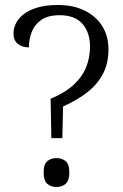

<svg xmlns="http://www.w3.org/2000/svg" viewBox="-20 -744 494 770"><path d="M183 -348Q241 -372 275.5 -404Q310 -436 325.5 -474.5Q341 -513 341 -557Q341 -613 311 -648Q281 -683 219 -683Q173 -683 146 -664.5Q119 -646 107.5 -616.5Q96 -587 96 -554Q69 -554 51.5 -568Q34 -582 34 -610Q34 -630 44 -650.5Q54 -671 75.5 -687.5Q97 -704 131 -714Q165 -724 213 -724Q273 -724 318.5 -702Q364 -680 389.5 -640Q415 -600 415 -546Q415 -491 393.5 -449Q372 -407 331.5 -375Q291 -343 233 -317L230 -190H186ZM206 6Q185 6 170 -6.5Q155 -19 155 -52Q155 -86 170 -98Q185 -110 206 -110Q228 -110 243 -98Q258 -86 258 -52Q258 -19 243 -6.5Q228 6 206 6Z"/></svg>

Font: Noto Serif Tibetan Light
Style: Regular
Weight: 300
Version: Version 2.103